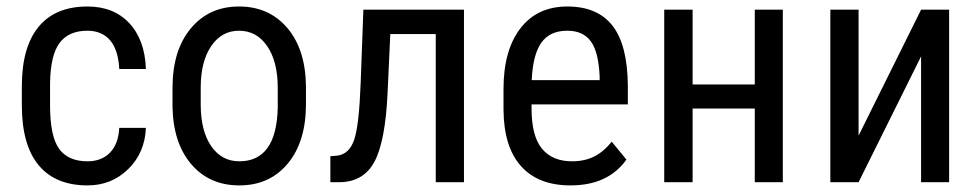

<svg xmlns="http://www.w3.org/2000/svg" viewBox="-20 -558 3000 588"><path d="M248 -64Q291 -64 316.9 -90.6Q342.8 -117.2 345.2 -166.5H426.8Q423.8 -90.3 372.8 -40.3Q321.8 9.8 248 9.8Q149.9 9.8 98.4 -52Q46.9 -113.8 46.9 -235.8V-293.9Q46.9 -413.6 98.1 -475.8Q149.4 -538.1 247.6 -538.1Q328.6 -538.1 376.2 -486.8Q423.8 -435.5 426.8 -346.7H345.2Q342.3 -405.3 317.1 -434.6Q292 -463.9 247.6 -463.9Q189.9 -463.9 162.1 -426Q134.3 -388.2 133.3 -301.8V-234.4Q133.3 -141.1 160.9 -102.5Q188.5 -64 248 -64Z M508.3 -288.6Q508.3 -403.8 564.2 -470.9Q620.1 -538.1 711.9 -538.1Q803.7 -538.1 859.6 -472.7Q915.5 -407.2 917 -294.4V-238.8Q917 -124 861.3 -57.1Q805.7 9.8 712.9 9.8Q621.1 9.8 565.7 -55.2Q510.3 -120.1 508.3 -231ZM594.7 -238.8Q594.7 -157.2 626.7 -110.6Q658.7 -64 712.9 -64Q827.1 -64 830.6 -229V-288.6Q830.6 -369.6 798.3 -416.7Q766.1 -463.9 711.9 -463.9Q658.7 -463.9 626.7 -416.7Q594.7 -369.6 594.7 -289.1Z M1400.9 -528.3V0H1314.5V-453.6H1175.3L1167 -274.4Q1160.2 -125.5 1127 -63.2Q1093.8 -1 1020.5 0H991.7V-79.6L1013.7 -81.5Q1049.8 -86.4 1064.7 -130.1Q1079.6 -173.8 1084.5 -302.2L1092.8 -528.3Z M1727.1 9.8Q1628.4 9.8 1575.7 -49.1Q1522.9 -107.9 1522 -221.7V-285.6Q1522 -403.8 1573.5 -470.9Q1625 -538.1 1717.3 -538.1Q1810.1 -538.1 1856 -479Q1901.9 -419.9 1902.8 -294.9V-238.3H1607.9V-226.1Q1607.9 -141.1 1639.9 -102.5Q1671.9 -64 1731.9 -64Q1770 -64 1799.1 -78.4Q1828.1 -92.8 1853.5 -124L1898.4 -69.3Q1842.3 9.8 1727.1 9.8ZM1717.3 -463.9Q1663.6 -463.9 1637.7 -427Q1611.8 -390.1 1608.4 -312.5H1816.4V-324.2Q1813 -399.4 1789.3 -431.6Q1765.6 -463.9 1717.3 -463.9Z M2377.4 0H2291.5V-225.6H2101.1V0H2014.2V-528.3H2101.1V-299.3H2291.5V-528.3H2377.4Z M2800.8 -528.3H2886.7V0H2800.8V-385.3L2609.4 0H2522.9V-528.3H2609.4V-142.6Z"/></svg>

Font: Roboto Condensed
Style: Regular
Weight: 400
Designer: Google
Version: Version 2.001047; 2015